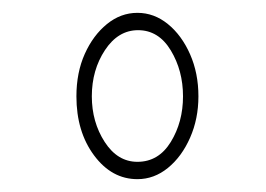

<svg xmlns="http://www.w3.org/2000/svg" viewBox="-20 -641 415 299"><path d="M194 -362Q154 -362 126.5 -399Q99 -436 99 -491Q99 -528 112 -557Q125 -586 146.5 -603.5Q168 -621 194 -621Q220 -621 241.5 -603.5Q263 -586 276 -556.5Q289 -527 289 -491Q289 -456 276 -426.5Q263 -397 241.5 -379.5Q220 -362 194 -362ZM194 -389Q227 -389 246 -420Q265 -451 265 -491Q265 -531 246 -562.5Q227 -594 195 -594Q164 -594 143.5 -563Q123 -532 123 -491Q123 -451 143 -420Q163 -389 194 -389Z"/></svg>

Font: Inconsolata Condensed ExtraLight
Style: Regular
Weight: 200
Width: 3
Monospace: yes
Designer: Raph Levien, Cyreal, Brenton Simpson
Foundry: Raph Levien, Cyreal, Google
Version: Version 3.100; ttfautohint (v1.8.4.7-5d5b)